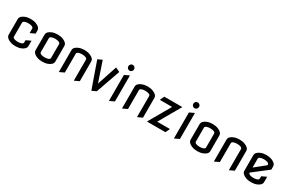

<svg xmlns="http://www.w3.org/2000/svg" viewBox="142 -2070 5106 3414"><g transform="rotate(30 2695.0 -363.5)"><path d="M478.5 -216.3V-109.9Q478.5 -45.4 387.2 -9.3Q337.9 9.8 275.9 9.8Q213.9 9.8 164.6 -9.3Q73.2 -45.4 73.2 -109.9V-427.2Q73.2 -491.7 164.6 -527.8Q213.9 -546.9 275.9 -546.9Q337.9 -546.9 387.2 -527.8Q478.5 -491.7 478.5 -427.2V-364.7L385.7 -320.8H380.9V-410.2Q380.9 -434.6 350.3 -446.8Q319.8 -459 275.9 -459Q231.9 -459 201.4 -446.8Q170.9 -434.6 170.9 -410.2V-127Q170.9 -102.5 201.4 -90.3Q231.9 -78.1 275.9 -78.1Q319.8 -78.1 350.3 -90.3Q380.9 -102.5 380.9 -127V-172.4L473.6 -216.3Z M722.7 -127Q722.7 -102.5 753.2 -90.3Q783.7 -78.1 827.6 -78.1Q871.6 -78.1 902.1 -90.3Q932.6 -102.5 932.6 -127V-410.2Q932.6 -434.6 902.1 -446.8Q871.6 -459 827.6 -459Q783.7 -459 753.2 -446.8Q722.7 -434.6 722.7 -410.2ZM625 -109.9V-427.2Q625 -491.7 716.3 -527.8Q765.6 -546.9 827.6 -546.9Q889.6 -546.9 939 -527.8Q1030.3 -491.7 1030.3 -427.2V-109.9Q1030.3 -45.4 939 -9.3Q889.6 9.8 827.6 9.8Q765.6 9.8 716.3 -9.3Q625 -45.4 625 -109.9Z M1176.8 19.5V-427.2Q1176.8 -492.7 1268.1 -527.8Q1317.4 -546.9 1379.4 -546.9Q1441.4 -546.9 1490.7 -527.8Q1582 -492.7 1582 -427.2V-24.4L1489.3 19.5H1484.4V-410.2Q1484.4 -434.6 1453.9 -446.8Q1423.3 -459 1379.4 -459Q1335.4 -459 1304.9 -446.8Q1274.4 -434.6 1274.4 -410.2V-24.4L1181.6 19.5Z M1843.8 19.5 1655.3 -516.6 1739.7 -556.6H1744.6L1882.8 -149.4L2018.1 -556.6H2022.9L2107.4 -516.6L1933.1 -20.5L1848.6 19.5Z M2212.4 -645Q2195.3 -662.6 2195.3 -687.3Q2195.3 -711.9 2212.4 -729.5Q2229.5 -747.1 2253.9 -747.1Q2278.3 -747.1 2295.4 -729.5Q2312.5 -711.9 2312.5 -687.3Q2312.5 -662.6 2295.4 -645Q2278.3 -627.4 2253.9 -627.4Q2229.5 -627.4 2212.4 -645ZM2205.1 19.5V-512.7L2297.9 -556.6H2302.7V-24.4L2210 19.5Z M2473.6 19.5V-427.2Q2473.6 -492.7 2564.9 -527.8Q2614.3 -546.9 2676.3 -546.9Q2738.3 -546.9 2787.6 -527.8Q2878.9 -492.7 2878.9 -427.2V-24.4L2786.1 19.5H2781.2V-410.2Q2781.2 -434.6 2750.7 -446.8Q2720.2 -459 2676.3 -459Q2632.3 -459 2601.8 -446.8Q2571.3 -434.6 2571.3 -410.2V-24.4L2478.5 19.5Z M2976.6 0V-4.9L3231.9 -448.2H2981.4V-453.1L3021 -537.1H3388.2V-532.2L3133.3 -88.9H3393.1V-84L3353.5 0Z M3546.9 -645Q3529.8 -662.6 3529.8 -687.3Q3529.8 -711.9 3546.9 -729.5Q3564 -747.1 3588.4 -747.1Q3612.8 -747.1 3629.9 -729.5Q3647 -711.9 3647 -687.3Q3647 -662.6 3629.9 -645Q3612.8 -627.4 3588.4 -627.4Q3564 -627.4 3546.9 -645ZM3539.6 19.5V-512.7L3632.3 -556.6H3637.2V-24.4L3544.4 19.5Z M3905.8 -127Q3905.8 -102.5 3936.3 -90.3Q3966.8 -78.1 4010.7 -78.1Q4054.7 -78.1 4085.2 -90.3Q4115.7 -102.5 4115.7 -127V-410.2Q4115.7 -434.6 4085.2 -446.8Q4054.7 -459 4010.7 -459Q3966.8 -459 3936.3 -446.8Q3905.8 -434.6 3905.8 -410.2ZM3808.1 -109.9V-427.2Q3808.1 -491.7 3899.4 -527.8Q3948.7 -546.9 4010.7 -546.9Q4072.8 -546.9 4122.1 -527.8Q4213.4 -491.7 4213.4 -427.2V-109.9Q4213.4 -45.4 4122.1 -9.3Q4072.8 9.8 4010.7 9.8Q3948.7 9.8 3899.4 -9.3Q3808.1 -45.4 3808.1 -109.9Z M4359.9 19.5V-427.2Q4359.9 -492.7 4451.2 -527.8Q4500.5 -546.9 4562.5 -546.9Q4624.5 -546.9 4673.8 -527.8Q4765.1 -492.7 4765.1 -427.2V-24.4L4672.4 19.5H4667.5V-410.2Q4667.5 -434.6 4637 -446.8Q4606.4 -459 4562.5 -459Q4518.6 -459 4488 -446.8Q4457.5 -434.6 4457.5 -410.2V-24.4L4364.7 19.5Z M5316.9 -216.3V-109.9Q5316.9 -45.4 5225.6 -9.3Q5176.3 9.8 5114.3 9.8Q5052.2 9.8 5002.9 -9.3Q4911.6 -45.4 4911.6 -109.9V-427.2Q4911.6 -491.7 5002.9 -527.8Q5052.2 -546.9 5114.3 -546.9Q5176.3 -546.9 5225.6 -527.8Q5316.9 -491.7 5316.9 -427.2V-364.7L5009.3 -127Q5009.3 -102.5 5039.8 -90.3Q5070.3 -78.1 5114.3 -78.1Q5158.2 -78.1 5188.7 -90.3Q5219.2 -102.5 5219.2 -127V-172.4L5312 -216.3ZM5009.3 -230 5219.2 -398.9V-410.2Q5219.2 -434.6 5188.7 -446.8Q5158.2 -459 5114.3 -459Q5070.3 -459 5039.8 -446.8Q5009.3 -434.6 5009.3 -410.2Z"/></g></svg>

Font: Nova Flat
Style: Book
Weight: 400
Version: Version 2.000